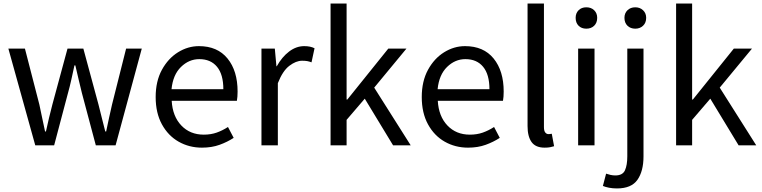

<svg xmlns="http://www.w3.org/2000/svg" viewBox="-20 -816 4276 1078"><path d="M178 0 27 -543H120L201 -229Q209 -190 217 -153Q225 -116 233 -78H238Q246 -116 255 -153Q264 -190 274 -229L359 -543H448L533 -229Q543 -190 552 -153Q561 -116 571 -78H576Q584 -116 592 -153Q600 -190 609 -229L688 -543H776L629 0H518L440 -293Q430 -331 421.5 -369.5Q413 -408 403 -449H398Q389 -408 380.5 -369Q372 -330 361 -291L284 0Z M1114 13Q1042 13 983 -20.5Q924 -54 889 -118Q854 -182 854 -271Q854 -360 889 -424Q924 -488 979.5 -522.5Q1035 -557 1097 -557Q1201 -557 1257.5 -487.5Q1314 -418 1314 -302Q1314 -287 1313 -274Q1312 -261 1310 -250H944Q949 -163 998 -111.5Q1047 -60 1124 -60Q1164 -60 1196.5 -71.5Q1229 -83 1260 -103L1292 -42Q1257 -19 1213 -3Q1169 13 1114 13ZM943 -315H1234Q1234 -398 1198.5 -441Q1163 -484 1099 -484Q1041 -484 996 -440Q951 -396 943 -315Z M1448 0V-543H1523L1532 -444H1534Q1563 -496 1603 -526.5Q1643 -557 1688 -557Q1723 -557 1746 -545L1729 -466Q1716 -471 1704.5 -473Q1693 -475 1676 -475Q1642 -475 1604.5 -446.5Q1567 -418 1540 -349V0Z M1836 0V-796H1926V-257H1930L2160 -543H2262L2081 -324L2286 0H2187L2028 -262L1926 -143V0Z M2608 13Q2536 13 2477 -20.5Q2418 -54 2383 -118Q2348 -182 2348 -271Q2348 -360 2383 -424Q2418 -488 2473.5 -522.5Q2529 -557 2591 -557Q2695 -557 2751.5 -487.5Q2808 -418 2808 -302Q2808 -287 2807 -274Q2806 -261 2804 -250H2438Q2443 -163 2492 -111.5Q2541 -60 2618 -60Q2658 -60 2690.5 -71.5Q2723 -83 2754 -103L2786 -42Q2751 -19 2707 -3Q2663 13 2608 13ZM2437 -315H2728Q2728 -398 2692.5 -441Q2657 -484 2593 -484Q2535 -484 2490 -440Q2445 -396 2437 -315Z M3038 13Q2987 13 2964.5 -18.5Q2942 -50 2942 -108V-796H3034V-102Q3034 -81 3041.5 -72Q3049 -63 3059 -63Q3063 -63 3067 -63.5Q3071 -64 3078 -65L3091 5Q3081 8 3069 10.5Q3057 13 3038 13Z M3226 0V-543H3318V0ZM3272 -655Q3245 -655 3228.5 -671.5Q3212 -688 3212 -716Q3212 -742 3228.5 -758.5Q3245 -775 3272 -775Q3299 -775 3316 -758.5Q3333 -742 3333 -716Q3333 -688 3316 -671.5Q3299 -655 3272 -655Z M3444 242Q3420 242 3399.5 238Q3379 234 3365 228L3383 159Q3394 163 3407.5 166Q3421 169 3435 169Q3476 169 3489 140Q3502 111 3502 62V-543H3593V62Q3593 145 3559 193.5Q3525 242 3444 242ZM3547 -655Q3520 -655 3503 -671.5Q3486 -688 3486 -716Q3486 -742 3503 -758.5Q3520 -775 3547 -775Q3573 -775 3590.5 -758.5Q3608 -742 3608 -716Q3608 -688 3590.5 -671.5Q3573 -655 3547 -655Z M3776 0V-796H3866V-257H3870L4100 -543H4202L4021 -324L4226 0H4127L3968 -262L3866 -143V0Z"/></svg>

Font: Chocolate Classical Sans
Style: Regular
Weight: 400
Designer: 田海東、宇文滿月
Foundry: Moonlit Owen
Version: Version 1.001